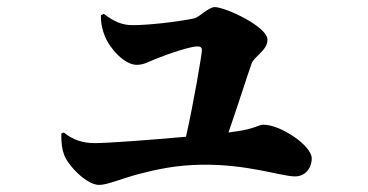

<svg xmlns="http://www.w3.org/2000/svg" viewBox="-20 -537 1040 542"><path d="M625 -163C650 -235 678 -323 690 -357C697 -378 735 -394 735 -425C735 -462 616 -517 586 -517C569 -517 542 -488 528 -485C479 -475 399 -466 354 -466C328 -466 304 -474 273 -498L265 -494C264 -473 269 -452 276 -435C291 -398 332 -354 366 -354C386 -354 398 -362 423 -372C457 -386 518 -406 537 -406C546 -406 550 -403 550 -395C550 -385 527 -248 505 -151C405 -142 285 -133 247 -133C214 -133 186 -142 160 -163L153 -160C153 -132 155 -116 161 -100C172 -70 224 -15 260 -15C283 -15 324 -33 369 -45C422 -59 477 -71 549 -72C679 -74 774 -39 813 -39C841 -39 860 -62 860 -90C860 -126 772 -185 724 -185C709 -185 699 -173 646 -166Z"/></svg>

Font: Noto Serif KR Black
Style: Regular
Weight: 900
Version: Version 1.001;PS 1.001;hotconv 16.6.54;makeotf.lib2.5.65590